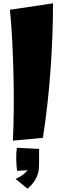

<svg xmlns="http://www.w3.org/2000/svg" viewBox="-20 -836 380 1159"><path d="M239 -4 58 13Q62 -76 63 -176.5Q64 -277 61.5 -381Q59 -485 54 -586Q49 -687 40 -777L300 -816Q300 -628 285.5 -420Q271 -212 239 -4ZM146 303 74 244Q106 230 127.5 211.5Q149 193 151 182L178 190L83 195Q79 163 78 124.5Q77 86 82 56L216 63Q216 97 216 127.5Q216 158 214 189Q210 220 192.5 249.5Q175 279 146 303Z"/></svg>

Font: Marhey Light
Style: Regular
Weight: 300
Designer: Nur Syamsi & Bustanul Arifin
Foundry: Namelatype
Version: Version 1.000